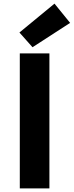

<svg xmlns="http://www.w3.org/2000/svg" viewBox="-20 -1037 406 1057"><path d="M89 0V-743H252V0ZM159 -777 87 -858 280 -1017 366 -911Z"/></svg>

Font: Noto Sans KR ExtraBold
Style: Regular
Weight: 800
Designer: Ryoko NISHIZUKA  (kana, bopomofo & ideographs); Paul D. Hunt (Latin, Greek & Cyrillic); Sandoll Communications , Soo-you
Foundry: Adobe
Version: Version 2.004-H2;hotconv 1.0.118;makeotfexe 2.5.65603